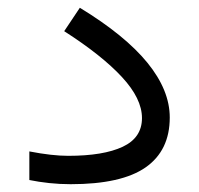

<svg xmlns="http://www.w3.org/2000/svg" viewBox="-20 -473 510 492"><path d="M55.2 -85Q113.3 -73.7 154.8 -73.7Q245.1 -73.7 294.4 -96.9Q343.8 -120.1 343.8 -170.4Q343.8 -220.2 292.5 -275.6Q241.2 -331.1 144.5 -393.1L184.6 -453.1Q300.8 -382.3 357.9 -312Q415 -241.7 415 -171.9Q415 -87.4 353.3 -44.2Q291.5 -1 161.1 -1Q132.8 -1 106 -3.9Q79.1 -6.8 55.2 -11.7Z"/></svg>

Font: Vazir Light FD-UI
Style: Light-FD-UI
Weight: 300
Designer: Saber Rastikerdar
Foundry: Saber Rastikerdar
Version: Version 30.1.0